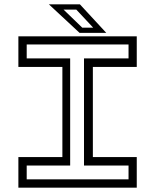

<svg xmlns="http://www.w3.org/2000/svg" viewBox="-20 -868 718 888"><path d="M65 0V-141.5H268.5V-558.5H65V-700H612.5V-558.5H409.5V-141.5H612.5V0ZM103.5 -38.5H574.5V-102.5H368.5V-598H574.5V-662.5H103.5V-598H304.5V-102.5H103.5ZM471.5 -716H348L206 -848H349.5ZM411 -740 333 -823.5H274L360.5 -740Z"/></svg>

Font: Tourney Expanded
Style: Regular
Weight: 400
Width: 7
Designer: Tyler Finck
Foundry: Etcetera Type Co
Version: Version 1.010; ttfautohint (v1.8.3)